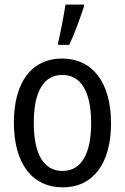

<svg xmlns="http://www.w3.org/2000/svg" viewBox="-20 -800 540 830"><path d="M231 -614V-606H279C303 -655 327 -724 343 -772V-780H263C259 -751 239 -644 231 -614ZM251 10C381 10 460 -91 460 -267C460 -446 378 -547 248 -547C118 -547 40 -446 40 -270C40 -91 121 10 251 10ZM250 -61C170 -61 126 -132 126 -269C126 -406 170 -476 249 -476C329 -476 374 -406 374 -268C374 -132 330 -61 250 -61Z"/></svg>

Font: Noto Sans Mono ExtraCondensed
Style: Regular
Weight: 400
Width: 2
Designer: Monotype Design Team
Foundry: Monotype Imaging Inc.
Version: Version 2.014